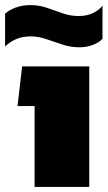

<svg xmlns="http://www.w3.org/2000/svg" viewBox="-29 -735 423 755"><path d="M283 -549Q249 -549 216 -560Q183 -571 152 -581.5Q121 -592 92 -592Q59 -592 34 -581Q9 -570 -9 -552V-681Q5 -695 32 -705Q59 -715 89 -715Q124 -715 155 -704.5Q186 -694 216.5 -683Q247 -672 280 -672Q313 -672 337.5 -684Q362 -696 374 -713V-583Q364 -570 339 -559.5Q314 -549 283 -549ZM107 0V-318H40L58 -474H322V0Z"/></svg>

Font: Kanit ExtraBold
Style: Regular
Weight: 800
Designer: Katatrad Team
Foundry: CadsonDemak
Version: Version 2.000; ttfautohint (v1.8.3)